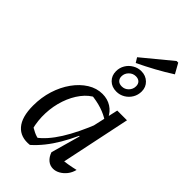

<svg xmlns="http://www.w3.org/2000/svg" viewBox="-281 -1014 1102 1102"><g transform="rotate(45 270.0 -462.5)"><path d="M200 4Q130 12 91.5 -32Q53 -76 53 -169Q53 -235 71.5 -294Q90 -353 123 -399Q156 -445 198.5 -471.5Q241 -498 288 -498Q329 -498 360.5 -478Q392 -458 409 -421L408 -396Q343 -441 242 -450L277 -457Q237 -439 205.5 -398Q174 -357 155.5 -302.5Q137 -248 134.5 -188Q132 -128 147 -70L127 -92Q149 -78 170 -67.5Q191 -57 216 -53L193 -49Q247 -88 296 -166Q345 -244 392 -363L410 -347Q364 -223 313.5 -137.5Q263 -52 200 4ZM397 -26 380 -66Q407 -68 434 -72.5Q461 -77 491 -84Q484 -56 468 -36Q452 -16 431.5 -4.5Q411 7 390 7Q365 7 346 -9Q327 -25 317 -54L367 -232L358 -235L415 -490H494ZM334 -563Q297 -563 273.5 -586Q250 -609 250 -645Q250 -673 264 -696.5Q278 -720 302 -734Q326 -748 353 -748Q389 -748 413 -725Q437 -702 437 -667Q437 -638 423 -614.5Q409 -591 385.5 -577Q362 -563 334 -563ZM335 -606Q359 -606 376 -623.5Q393 -641 393 -665Q393 -684 382 -694.5Q371 -705 352 -705Q328 -705 310.5 -687.5Q293 -670 293 -646Q293 -628 304 -617Q315 -606 335 -606ZM297 -758 279 -787 455 -932H468L502 -871Q452 -839 401.5 -811.5Q351 -784 297 -758Z"/></g></svg>

Font: Piazzolla Thin Medium
Style: Italic
Weight: 500
Italic angle: -11.3°
Version: Version 2.005